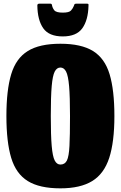

<svg xmlns="http://www.w3.org/2000/svg" viewBox="-20 -1009 660 1049"><path d="M15 -375Q15 -516.5 41.2 -603.5Q67.5 -690.5 131.8 -730.2Q196 -770 310 -770Q424 -770 488.2 -730.2Q552.5 -690.5 578.8 -603.5Q605 -516.5 605 -375Q605 -233.5 576.8 -146.5Q548.5 -59.5 483.8 -19.8Q419 20 310 20Q196 20 131.8 -19.8Q67.5 -59.5 41.2 -146.5Q15 -233.5 15 -375ZM257.5 -375Q257.5 -269 262.5 -211.5Q267.5 -154 279 -132Q290.5 -110 310 -110Q334.5 -110 345.5 -132Q356.5 -154 359.5 -211.5Q362.5 -269 362.5 -375Q362.5 -481 357.5 -538.5Q352.5 -596 341 -618Q329.5 -640 310 -640Q290.5 -640 279 -618Q267.5 -596 262.5 -538.5Q257.5 -481 257.5 -375ZM323 -810Q247.5 -810 216.2 -854.8Q185 -899.5 184 -979.5Q184 -989 195.5 -989H255Q263 -989 264 -981Q266.5 -966 276.5 -953Q286.5 -940 323 -940Q357.5 -940 367.8 -951.5Q378 -963 382.5 -974.5Q385 -981.5 386.8 -985.2Q388.5 -989 397.5 -989H453.5Q461.5 -989 462.8 -986.8Q464 -984.5 463.5 -977Q461.5 -898.5 429.5 -854.2Q397.5 -810 323 -810Z"/></svg>

Font: Besley* Condensed Fatface
Style: Regular
Weight: 900
Width: 3
Designer: Owen Earl
Foundry: indestructible type*
Version: Version 3.000; ttfautohint (v1.8.3)